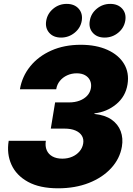

<svg xmlns="http://www.w3.org/2000/svg" viewBox="-20 -972 692 1002"><path d="M283.2 10.7Q187.5 10.7 126.2 -22.9Q64.9 -56.6 39.6 -113Q14.2 -169.4 25.4 -237.3H219.2Q214.8 -209 223.9 -188Q232.9 -167 253.9 -155.5Q274.9 -144 305.2 -144Q333.5 -144 356.7 -154.1Q379.9 -164.1 395 -181.9Q410.2 -199.7 414.1 -222.7Q418 -246.1 407.2 -263.7Q396.5 -281.2 373.5 -291Q350.6 -300.8 317.4 -300.8H245.1L267.6 -437.5H339.8Q371.1 -437.5 395.5 -446.8Q419.9 -456.1 435.3 -472.9Q450.7 -489.7 454.6 -512.7Q458 -535.2 449.7 -552.5Q441.4 -569.8 423.8 -579.6Q406.2 -589.4 380.4 -589.4Q353.5 -589.4 330.6 -578.9Q307.6 -568.4 292.5 -549.8Q277.3 -531.2 273.4 -506.3H84Q95.2 -573.2 137.7 -625.7Q180.2 -678.2 247.8 -708.3Q315.4 -738.3 401.4 -738.3Q481.9 -738.3 540.5 -711.9Q599.1 -685.5 627.2 -638.9Q655.3 -592.3 645.5 -531.7Q635.3 -468.3 586.4 -428Q537.6 -387.7 473.1 -380.4L472.7 -377.4Q528.3 -371.6 562.3 -347.7Q596.2 -323.7 609.9 -287.1Q623.5 -250.5 616.2 -207Q605.5 -144 560.3 -94.7Q515.1 -45.4 443.8 -17.3Q372.6 10.7 283.2 10.7ZM525.9 -775.9Q486.3 -775.9 464.1 -801Q441.9 -826.2 448.7 -863.8Q454.6 -901.4 485.1 -926.5Q515.6 -951.7 555.2 -951.7Q595.2 -951.7 617.7 -926.8Q640.1 -901.9 633.8 -863.8Q627.4 -826.2 596.7 -801Q565.9 -775.9 525.9 -775.9ZM298.8 -775.9Q258.8 -775.9 236.8 -801Q214.8 -826.2 221.2 -863.8Q227.5 -901.4 257.8 -926.5Q288.1 -951.7 328.1 -951.7Q368.2 -951.7 390.4 -926.8Q412.6 -901.9 406.7 -863.8Q400.4 -826.2 369.4 -801Q338.4 -775.9 298.8 -775.9Z"/></svg>

Font: Inter 24pt Black
Style: Italic
Weight: 900
Italic angle: -9.3988°
Designer: Rasmus Andersson
Foundry: rsms
Version: Version 4.001;git-66647c0bb